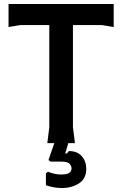

<svg xmlns="http://www.w3.org/2000/svg" viewBox="-20 -720 615 966"><path d="M218 0 228 -80V-651H347V-80L357 0ZM23 -584V-700H552V-584L492 -594H83ZM291 226Q251 226 211 212V152L221 144Q233 149 250.5 153.5Q268 158 289 158Q314 158 327 150.5Q340 143 340 127Q340 116 330.5 104.5Q321 93 287 93H234L224 85L264 -31H329V-17L308 52H316L327 40Q369 40 391.5 66Q414 92 414 129Q414 179 377.5 202.5Q341 226 291 226Z"/></svg>

Font: AR One Sans SemiBold
Style: Regular
Weight: 600
Designer: Niteesh Yadav
Foundry: Niteesh Yadav
Version: Version 1.001;gftools[0.9.33]